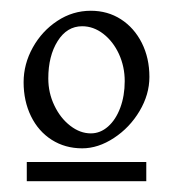

<svg xmlns="http://www.w3.org/2000/svg" viewBox="-20 -623 322 357"><path d="M23.9 -470.2Q23.9 -503.9 41 -534.7Q58.1 -565.4 86.7 -584.2Q115.2 -603 148.9 -603Q180.2 -603 204.8 -587.2Q229.5 -571.3 243.7 -543.2Q257.8 -515.1 257.8 -480Q257.8 -447.3 239.5 -416.5Q221.2 -385.7 191.9 -366.5Q162.6 -347.2 132.8 -347.2Q101.1 -347.2 76.2 -363Q51.3 -378.9 37.6 -407Q23.9 -435.1 23.9 -470.2ZM69.8 -477.1Q69.8 -450.2 81.1 -426.8Q92.3 -403.3 110.6 -389.2Q128.9 -375 148.9 -375Q166.5 -375 180.9 -387.7Q195.3 -400.4 203.6 -422.6Q211.9 -444.8 211.9 -472.2Q211.9 -499 201.2 -522.5Q190.4 -545.9 172.1 -560.1Q153.8 -574.2 132.8 -574.2Q104.5 -574.2 87.2 -546.6Q69.8 -519 69.8 -477.1ZM29.8 -321.8H252V-286.1H29.8Z"/></svg>

Font: David Libre
Style: Regular
Weight: 400
Version: Version 1.000